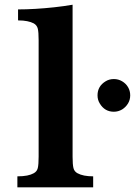

<svg xmlns="http://www.w3.org/2000/svg" viewBox="-20 -800 576 820"><path d="M290 -130.9Q290 -97.2 293.7 -82.3Q297.4 -67.4 311 -60.1Q335 -46.9 377.9 -46.9V0H54.2V-46.9Q78.6 -46.9 95.7 -50.3Q112.8 -53.7 124 -60.1Q137.7 -67.4 141.4 -82.3Q145 -97.2 145 -130.9V-628.9Q145 -662.6 141.4 -677.5Q137.7 -692.4 124 -700.2Q112.8 -706.1 96.2 -709.5Q79.6 -712.9 57.1 -712.9V-759.8Q92.3 -759.8 132.1 -762.2Q171.9 -764.6 212.4 -769Q232.4 -771.5 252 -773.9Q271.5 -776.4 290 -779.8ZM466.3 -462.4Q485.4 -462.4 501.5 -452.9Q517.6 -443.4 526.9 -427.7Q536.1 -412.1 536.1 -392.6Q536.1 -373.5 526.6 -357.9Q517.1 -342.3 501.5 -332.5Q484.9 -322.8 466.3 -322.8Q427.2 -322.8 406.2 -357.9Q396.5 -373.5 396.5 -392.6Q396.5 -432.1 431.6 -453.1Q446.8 -462.4 466.3 -462.4Z"/></svg>

Font: BIZ UDPMincho
Style: Bold
Weight: 700
Designer: TypeBank Co., Ltd.
Foundry: Morisawa Inc.
Version: Version 1.06